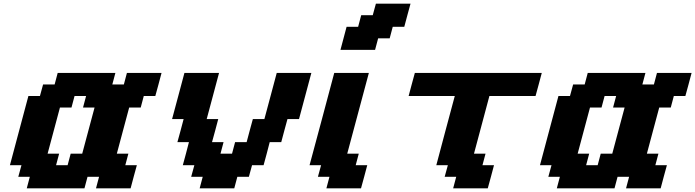

<svg xmlns="http://www.w3.org/2000/svg" viewBox="-20 -1020 3766 1040"><path d="M500 0H687.5Q692.9 -21 704.1 -62.5Q715.3 -104 721.2 -125H658.7L675.3 -187.5H612.8Q624 -229 646.2 -312.5Q668.5 -396 679.7 -437.5H742.2L758.8 -500H821.3Q827.1 -520.5 838.4 -562.3Q849.6 -604 855 -625H667.5L650.9 -562.5H588.4L605 -625H292.5L275.9 -562.5H213.4L196.3 -500H133.8Q117.2 -437.5 83.7 -312.5Q50.3 -187.5 33.7 -125H96.2L79.1 -62.5H141.6L125 0H437.5L454.1 -62.5H516.6ZM346.2 -125H283.7L300.3 -187.5H237.8Q249 -229 271.2 -312.3Q293.5 -395.5 304.7 -437.5H367.2L383.8 -500H446.3L429.7 -437.5H492.2Q481 -396 458.7 -312.5Q436.5 -229 425.3 -187.5H362.8Z M1061.5 0H1249L1265.6 -62.5H1328.1L1345.2 -125H1407.7Q1413.6 -145.5 1424.6 -187.3Q1435.5 -229 1440.9 -250H1503.4Q1508.8 -270.5 1520 -312.3Q1531.2 -354 1537.1 -375H1599.6Q1610.8 -416.5 1633.1 -500Q1655.3 -583.5 1666.5 -625H1479Q1467.8 -583.5 1445.6 -500Q1423.3 -416.5 1412.1 -375H1349.6Q1343.8 -354 1332.5 -312.3Q1321.3 -270.5 1315.9 -250H1253.4L1236.8 -187.5H1174.3L1190.9 -250H1128.4Q1134.3 -270.5 1145.5 -312.3Q1156.7 -354 1162.1 -375H1099.6Q1110.8 -416.5 1133.1 -500Q1155.3 -583.5 1166.5 -625H979Q967.8 -583.5 945.6 -500Q923.3 -416.5 912.1 -375H974.6Q969.2 -354 958 -312.3Q946.8 -270.5 940.9 -250H1003.4Q998 -229 987.1 -187.3Q976.1 -145.5 970.2 -125H1032.7L1015.6 -62.5H1078.1Z M1748 0H1935.5Q1941.4 -21 1952.6 -62.5Q1963.9 -104 1969.2 -125H1906.7L1923.3 -187.5H1860.8L1978 -625H1790.5Q1768.6 -542 1723.9 -375Q1679.2 -208 1656.7 -125H1719.2L1702.1 -62.5H1764.6ZM1824.2 -750H2011.7L2028.3 -812.5H2090.8L2107.4 -875H2169.9Q2175.3 -895.5 2186.5 -937.3Q2197.8 -979 2203.6 -1000H2016.1L1999 -937.5H1936.5L1919.9 -875H1857.4Q1852.1 -854 1840.8 -812.5Q1829.6 -771 1824.2 -750Z M2434.6 0H2622.1Q2627.9 -21 2639.2 -62.5Q2650.4 -104 2655.8 -125H2593.3L2609.9 -187.5H2547.4L2630.9 -500H2880.9Q2886.7 -520.5 2897.9 -562.3Q2909.2 -604 2914.6 -625H2227.1Q2221.2 -604 2210 -562.3Q2198.7 -520.5 2193.4 -500H2443.4Q2426.3 -437.5 2393.1 -312.5Q2359.9 -187.5 2343.3 -125H2405.8L2388.7 -62.5H2451.2Z M3371.1 0H3558.6Q3564 -21 3575.2 -62.5Q3586.4 -104 3592.3 -125H3529.8L3546.4 -187.5H3483.9Q3495.1 -229 3517.3 -312.5Q3539.6 -396 3550.8 -437.5H3613.3L3629.9 -500H3692.4Q3698.2 -520.5 3709.5 -562.3Q3720.7 -604 3726.1 -625H3538.6L3522 -562.5H3459.5L3476.1 -625H3163.6L3147 -562.5H3084.5L3067.4 -500H3004.9Q2988.3 -437.5 2954.8 -312.5Q2921.4 -187.5 2904.8 -125H2967.3L2950.2 -62.5H3012.7L2996.1 0H3308.6L3325.2 -62.5H3387.7ZM3217.3 -125H3154.8L3171.4 -187.5H3108.9Q3120.1 -229 3142.3 -312.3Q3164.6 -395.5 3175.8 -437.5H3238.3L3254.9 -500H3317.4L3300.8 -437.5H3363.3Q3352.1 -396 3329.8 -312.5Q3307.6 -229 3296.4 -187.5H3233.9Z"/></svg>

Font: Faithful 32x
Style: SemiboldOblique
Weight: 400
Foundry: Faithful Resource Pack
Version: Version 1.0; January 27, 2023